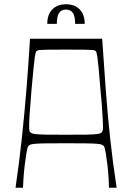

<svg xmlns="http://www.w3.org/2000/svg" viewBox="-20 -882 621 902"><path d="M53 0Q70 -116 82.5 -232Q95 -348 104.5 -465.5Q114 -583 121 -700H460Q468 -583 476.5 -465.5Q485 -348 497.5 -232Q510 -116 528 0H492Q492 -8 490.5 -39Q489 -70 485 -105Q481 -138 476.5 -165Q472 -192 467 -197Q463 -200 457.5 -202.5Q452 -205 435.5 -206.5Q419 -208 385 -208.5Q351 -209 290 -209Q230 -209 196 -208.5Q162 -208 145 -206.5Q128 -205 122.5 -202.5Q117 -200 114 -197Q109 -192 104.5 -165Q100 -138 96 -105Q92 -70 90 -39Q88 -8 88 0ZM290 -249Q351 -249 385.5 -249.5Q420 -250 437 -252.5Q454 -255 458.5 -261Q463 -267 464 -278Q464 -298 461.5 -343Q459 -388 452 -460Q447 -524 443.5 -560.5Q440 -597 437.5 -613.5Q435 -630 433.5 -635Q432 -640 429 -642Q426 -646 416.5 -647Q407 -648 379 -648.5Q351 -649 290 -649Q230 -649 202 -648.5Q174 -648 165 -647Q156 -646 152 -642Q149 -640 147.5 -635Q146 -630 143.5 -613.5Q141 -597 137.5 -560.5Q134 -524 128 -460Q122 -388 119 -343Q116 -298 117 -278Q117 -267 122 -261Q127 -255 143.5 -252.5Q160 -250 195 -249.5Q230 -249 290 -249ZM202 -770Q202 -800 213 -820.5Q224 -841 244 -851.5Q264 -862 290 -862Q317 -862 336.5 -851.5Q356 -841 367 -820.5Q378 -800 378 -770H333Q333 -805 322.5 -821Q312 -837 290 -837Q268 -837 257.5 -821Q247 -805 247 -770Z"/></svg>

Font: Ojuju Light
Style: Regular
Weight: 300
Designer: Chisaokwu Joboson, Mirko Velimirovic
Foundry: Udi Foundry
Version: Version 1.000